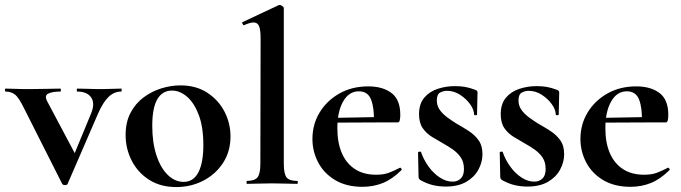

<svg xmlns="http://www.w3.org/2000/svg" viewBox="-37 -745 2758 778"><path d="M454 -386Q456 -386 456 -380Q456 -374 454 -374Q425 -374 402.5 -352Q380 -330 360 -284L237 0Q235 5 226.5 5Q218 5 215 0L62 -303Q40 -349 24 -361.5Q8 -374 -14 -374Q-17 -374 -17 -380Q-17 -386 -14 -386Q3 -386 24.5 -385Q46 -384 83 -384Q124 -384 153 -385Q182 -386 207 -386Q210 -386 210 -380Q210 -374 207 -374Q176 -374 159 -366Q142 -358 154 -335L274 -109L223 -21L332 -285Q349 -326 332.5 -350Q316 -374 276 -374Q274 -374 274 -380Q274 -386 276 -386Q300 -386 321.5 -385Q343 -384 377 -384Q401 -384 416.5 -385Q432 -386 454 -386Z M677 13Q614 13 568 -16Q522 -45 497 -93.5Q472 -142 472 -198Q472 -250 492 -288Q512 -326 545 -350.5Q578 -375 617 -387Q656 -399 694 -399Q758 -399 803.5 -369Q849 -339 873 -292Q897 -245 897 -192Q897 -131 866.5 -84.5Q836 -38 786 -12.5Q736 13 677 13ZM707 -8Q747 -8 767 -47Q787 -86 787 -157Q787 -230 768.5 -279Q750 -328 721 -353Q692 -378 660 -378Q621 -378 600.5 -343Q580 -308 580 -235Q580 -167 597 -115.5Q614 -64 643 -36Q672 -8 707 -8Z M964 0Q962 0 962 -6Q962 -12 964 -12Q995 -12 1006.5 -26.5Q1018 -41 1018 -81L1019 -589Q1019 -623 1013 -638.5Q1007 -654 990 -654Q977 -654 952 -643Q949 -642 946 -648Q943 -654 945 -655L1092 -724Q1094 -725 1096 -725Q1101 -725 1107 -720.5Q1113 -716 1113 -712V-81Q1113 -41 1124 -26.5Q1135 -12 1166 -12Q1170 -12 1170 -6Q1170 0 1166 0Q1147 0 1120.5 -1Q1094 -2 1065 -2Q1036 -2 1010 -1Q984 0 964 0Z M1432 12Q1367 12 1321.5 -15Q1276 -42 1252.5 -86.5Q1229 -131 1229 -182Q1229 -241 1258 -289Q1287 -337 1338 -366Q1389 -395 1455 -395Q1514 -395 1549.5 -368Q1585 -341 1585 -280Q1585 -267 1583 -258Q1581 -249 1574 -249H1478Q1480 -306 1467 -340.5Q1454 -375 1417 -375Q1377 -375 1353.5 -334Q1330 -293 1330 -225Q1330 -167 1348 -125Q1366 -83 1401 -60Q1436 -37 1487 -37Q1517 -37 1537.5 -44.5Q1558 -52 1583 -65Q1585 -67 1588.5 -63Q1592 -59 1590 -56Q1553 -19 1514.5 -3.5Q1476 12 1432 12ZM1295 -248 1294 -267 1513 -271V-249Z M1733 -338Q1733 -317 1744.5 -300.5Q1756 -284 1774 -270.5Q1792 -257 1813 -244Q1838 -230 1862 -214.5Q1886 -199 1902 -177Q1918 -155 1918 -120Q1918 -88 1901.5 -57.5Q1885 -27 1852 -8Q1819 11 1769 11Q1744 11 1719 5.5Q1694 0 1665 -16Q1663 -18 1661 -21Q1659 -24 1659 -28L1657 -127Q1657 -130 1662.5 -130.5Q1668 -131 1669 -129Q1680 -97 1700 -69.5Q1720 -42 1745.5 -25.5Q1771 -9 1797 -9Q1817 -9 1830 -21.5Q1843 -34 1843 -60Q1843 -88 1830.5 -106.5Q1818 -125 1799 -138.5Q1780 -152 1760 -163Q1737 -176 1714 -190Q1691 -204 1676 -225.5Q1661 -247 1661 -282Q1661 -324 1682 -349Q1703 -374 1736.5 -385Q1770 -396 1806 -396Q1828 -396 1846.5 -393Q1865 -390 1889 -381Q1898 -378 1898 -370Q1898 -350 1897 -328.5Q1896 -307 1896 -281Q1896 -278 1890 -278Q1884 -278 1884 -281Q1884 -300 1868.5 -322Q1853 -344 1828 -360.5Q1803 -377 1774 -377Q1760 -377 1746.5 -370Q1733 -363 1733 -338Z M2064 -338Q2064 -317 2075.5 -300.5Q2087 -284 2105 -270.5Q2123 -257 2144 -244Q2169 -230 2193 -214.5Q2217 -199 2233 -177Q2249 -155 2249 -120Q2249 -88 2232.5 -57.5Q2216 -27 2183 -8Q2150 11 2100 11Q2075 11 2050 5.5Q2025 0 1996 -16Q1994 -18 1992 -21Q1990 -24 1990 -28L1988 -127Q1988 -130 1993.5 -130.5Q1999 -131 2000 -129Q2011 -97 2031 -69.5Q2051 -42 2076.5 -25.5Q2102 -9 2128 -9Q2148 -9 2161 -21.5Q2174 -34 2174 -60Q2174 -88 2161.5 -106.5Q2149 -125 2130 -138.5Q2111 -152 2091 -163Q2068 -176 2045 -190Q2022 -204 2007 -225.5Q1992 -247 1992 -282Q1992 -324 2013 -349Q2034 -374 2067.5 -385Q2101 -396 2137 -396Q2159 -396 2177.5 -393Q2196 -390 2220 -381Q2229 -378 2229 -370Q2229 -350 2228 -328.5Q2227 -307 2227 -281Q2227 -278 2221 -278Q2215 -278 2215 -281Q2215 -300 2199.5 -322Q2184 -344 2159 -360.5Q2134 -377 2105 -377Q2091 -377 2077.5 -370Q2064 -363 2064 -338Z M2518 12Q2453 12 2407.5 -15Q2362 -42 2338.5 -86.5Q2315 -131 2315 -182Q2315 -241 2344 -289Q2373 -337 2424 -366Q2475 -395 2541 -395Q2600 -395 2635.5 -368Q2671 -341 2671 -280Q2671 -267 2669 -258Q2667 -249 2660 -249H2564Q2566 -306 2553 -340.5Q2540 -375 2503 -375Q2463 -375 2439.5 -334Q2416 -293 2416 -225Q2416 -167 2434 -125Q2452 -83 2487 -60Q2522 -37 2573 -37Q2603 -37 2623.5 -44.5Q2644 -52 2669 -65Q2671 -67 2674.5 -63Q2678 -59 2676 -56Q2639 -19 2600.5 -3.5Q2562 12 2518 12ZM2381 -248 2380 -267 2599 -271V-249Z"/></svg>

Font: Cormorant Garamond Light
Style: Bold
Weight: 700
Version: Version 4.001